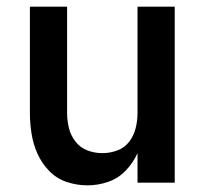

<svg xmlns="http://www.w3.org/2000/svg" viewBox="-20 -550 616 578"><path d="M243 8Q275 8 305.5 -2.5Q336 -13 358.5 -36.5Q381 -60 394 -89V0H506V-530H394V-210Q394 -187 388.5 -164.5Q383 -142 369 -123.5Q355 -105 333 -97Q311 -89 288 -89Q265 -89 243.5 -97Q222 -105 207.5 -123.5Q193 -142 187.5 -164.5Q182 -187 182 -210V-530H70V-210Q70 -179 75 -147.5Q80 -116 93 -87Q106 -58 128.5 -35Q151 -12 181.5 -2Q212 8 243 8Z"/></svg>

Font: Iosevka Sparkle Semibold
Style: Regular
Weight: 600
Designer: Belleve Invis
Foundry: Belleve Invis
Version: Version 4.5.0; ttfautohint (v1.8.3)